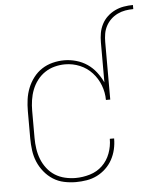

<svg xmlns="http://www.w3.org/2000/svg" viewBox="-53 -788 670 841"><g transform="rotate(-5 281.5 -367.5)"><path d="M247 8Q221 8 195 2.5Q169 -3 147 -17Q125 -31 108 -52Q91 -73 81 -97Q71 -121 67.5 -147.5Q64 -174 64 -200V-320Q64 -346 67.5 -371.5Q71 -397 80.5 -421Q90 -445 106 -466Q122 -487 143.5 -501Q165 -515 190.5 -521.5Q216 -528 242 -528Q268 -528 294.5 -520.5Q321 -513 343 -498Q365 -483 381.5 -461.5Q398 -440 409 -416V-592Q409 -613 412.5 -633Q416 -653 425.5 -671.5Q435 -690 450 -704Q465 -718 483.5 -727Q502 -736 522.5 -739.5Q543 -743 563 -743V-725Q545 -725 527.5 -722Q510 -719 493.5 -711Q477 -703 464 -690.5Q451 -678 442.5 -662Q434 -646 431 -628Q428 -610 428 -592V-339H409Q409 -372 397 -403.5Q385 -435 362.5 -459.5Q340 -484 309 -497Q278 -510 244 -510Q221 -510 198 -504Q175 -498 155.5 -485Q136 -472 121.5 -453Q107 -434 98.5 -412Q90 -390 86.5 -366.5Q83 -343 83 -320V-200Q83 -176 86.5 -152.5Q90 -129 98.5 -107Q107 -85 122 -65.5Q137 -46 157 -33.5Q177 -21 200.5 -15.5Q224 -10 247 -10Q279 -10 310.5 -19.5Q342 -29 365 -51Q388 -73 399.5 -104Q411 -135 411 -167V-168H430V-167Q430 -143 424.5 -119.5Q419 -96 407.5 -75Q396 -54 378.5 -37.5Q361 -21 340 -10.5Q319 0 295 4Q271 8 247 8Z"/></g></svg>

Font: Iosevka SS18 Thin
Style: Regular
Weight: 100
Monospace: yes
Designer: Belleve Invis
Foundry: Belleve Invis
Version: Version 25.1.1; ttfautohint (v1.8.4)